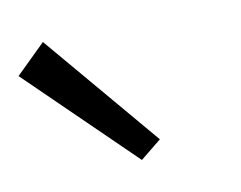

<svg xmlns="http://www.w3.org/2000/svg" viewBox="-79 -838 419 334"><g transform="rotate(-10 131.0 -671.0)"><path d="M148 -555 -38 -736 14 -787 185 -585Z"/></g></svg>

Font: Marhey
Style: Regular
Weight: 400
Designer: Nur Syamsi & Bustanul Arifin
Foundry: Namelatype
Version: Version 1.000; ttfautohint (v1.8.4.7-5d5b)